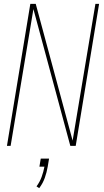

<svg xmlns="http://www.w3.org/2000/svg" viewBox="-20 -755 540 994"><path d="M16 0 137 -735H165L356 -27L474 -735H493L372 0H344L153 -708L35 0ZM183 219 169 210Q186 187 195.5 161Q205 135 210 108H184L191 66H234L227 108Q222 137 212 165.5Q202 194 183 219Z"/></svg>

Font: Iosevka SS04 Thin
Style: Italic
Weight: 100
Italic angle: -9°
Monospace: yes
Designer: Belleve Invis
Foundry: Belleve Invis
Version: Version 19.0.0; ttfautohint (v1.8.4)